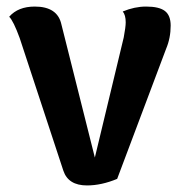

<svg xmlns="http://www.w3.org/2000/svg" viewBox="-20 -550 554 585"><path d="M425 -530Q465 -530 482.5 -516.5Q500 -503 500 -472Q500 -434 486 -401L337 -5Q289 15 245 15Q188 15 173 -30L40 -434Q21 -486 8 -499Q35 -530 86 -530Q155 -530 167 -476L269 -70L357 -436Q363 -468 363 -482Q363 -504 354 -515Q390 -530 425 -530Z"/></svg>

Font: Arima Koshi Bold
Style: Regular
Weight: 700
Designer: Joana Correia and Natanael Gama
Foundry: NDISCOVER
Version: Version 1.019;PS 001.019;hotconv 1.0.88;makeotf.lib2.5.64775